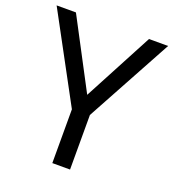

<svg xmlns="http://www.w3.org/2000/svg" viewBox="-131 -815 827 916"><g transform="rotate(20 283.0 -357.0)"><path d="M283 -363 469 -714H566L328 -277V0H238V-273L0 -714H98Z"/></g></svg>

Font: Noto Sans Masaram Gondi
Style: Regular
Weight: 400
Designer: Ek Type & Mukund Gokhale
Foundry: Ek Type
Version: Version 1.004; ttfautohint (v1.8.4.7-5d5b)